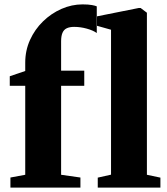

<svg xmlns="http://www.w3.org/2000/svg" viewBox="-20 -855 762 875"><path d="M27.5 0V-46L95 -58.5V-464H24.5V-507.5L95 -531.5V-569.5Q95 -625 116.8 -673Q138.5 -721 176 -757.5Q213.5 -794 260.2 -814.5Q307 -835 356 -835Q382.5 -835 398.8 -832Q415 -829 421 -826V-704.5Q404.5 -716.5 375.5 -724.5Q346.5 -732.5 318 -732.5Q297.5 -732.5 284.2 -726.2Q271 -720 264.8 -705.5Q258.5 -691 258.5 -666.5V-533H364V-464H258.5V-58.5L346.5 -46V0ZM486 -59V-719.5L422 -737.5V-780.5L612 -818.5H621L649.5 -797V-58.5L711 -45.5V0H425.5V-45.5Z"/></svg>

Font: Merriweather 72pt Black
Style: Regular
Weight: 900
Version: Version 2.100